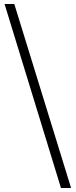

<svg xmlns="http://www.w3.org/2000/svg" viewBox="-20 -774 380 964"><path d="M286.1 169.9 2.9 -753.9H51.8L336.9 169.9Z"/></svg>

Font: Bpmf GenRyu Min R
Style: R
Weight: 400
Foundry: But Ko
Version: Version 1.320